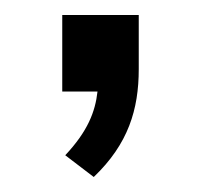

<svg xmlns="http://www.w3.org/2000/svg" viewBox="-20 -122 268 256"><path d="M67 85 105 114C151 70 165 24 165 -30V-102H63V0H110C107 27 97 53 67 85Z"/></svg>

Font: Poppy and Pepper
Style: Regular
Weight: 400
Designer: Thy Ha
Foundry: Thy Ha
Version: Version 0.001;Glyphs 3.2 (3227)